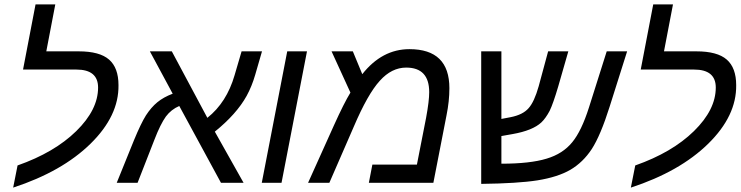

<svg xmlns="http://www.w3.org/2000/svg" viewBox="-20 -833 3375 875"><path d="M427 -434Q427 -516 328 -516H85L142 -813H232L191 -599H339Q434 -599 477 -561.5Q520 -524 520 -445Q522 -305 392.5 -178Q263 -51 40 22L60 -79Q228 -138 327.5 -235.5Q427 -333 427 -434Z M767 -406 663 -599H763L925 -296Q1013 -366 1049 -490L1081 -599H1174L1143 -492Q1128 -440 1104 -396Q1058 -313 959 -233L1090 0H987L797 -350Q760 -334 736 -302Q711 -267 684 -197L607 0H512L591 -195Q622 -270 645 -307Q669 -344 697 -367Q725 -390 767 -406Z M1173 0 1289 -599H1379L1263 0Z M1846 -609Q2028 -609 2028 -431Q2028 -372 2015 -308L1955 0H1661L1677 -83H1880L1922 -297Q1936 -373 1936 -413Q1936 -525 1831 -525Q1765 -525 1711 -465Q1656 -405 1592 -255L1481 0H1384L1502 -262Q1548 -364 1577 -411L1491 -599H1588L1631 -495Q1721 -609 1846 -609Z M2435 -440 2478 -599H2570L2524 -439Q2501 -361 2485 -328Q2467 -294 2447 -275Q2407 -238 2316 -222L2265 -213V-87Q2396 -87 2471 -110Q2545 -132 2588 -185Q2630 -236 2664 -343L2745 -599H2838L2758 -346Q2717 -216 2677 -154Q2637 -93 2579 -59Q2522 -26 2429 -11Q2339 3 2173 5V-599H2265V-291L2307 -299Q2363 -310 2389 -340Q2415 -369 2435 -440Z M3242 -434Q3242 -516 3143 -516H2900L2957 -813H3047L3006 -599H3154Q3249 -599 3292 -561.5Q3335 -524 3335 -445Q3337 -305 3207.5 -178Q3078 -51 2855 22L2875 -79Q3043 -138 3142.5 -235.5Q3242 -333 3242 -434Z"/></svg>

Font: Libra Sans
Style: Italic
Weight: 400
Italic angle: -12°
Foundry: Context Ltd
Version: Version 1.002